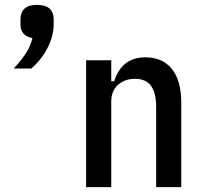

<svg xmlns="http://www.w3.org/2000/svg" viewBox="-20 -767 828 787"><path d="M132 -747Q167 -747 183.5 -731.5Q200 -716 200 -688V-667Q200 -620 175 -571Q150 -522 108 -486H36Q65 -517 84.5 -546Q104 -575 113 -611Q64 -620 64 -667V-688Q64 -716 80.5 -731.5Q97 -747 132 -747ZM333 0V-520H436V-434H448Q479 -532 576 -532Q646 -532 684.5 -484.5Q723 -437 723 -345V0H620V-331Q620 -386 599 -415Q578 -444 533 -444Q492 -444 464 -419.5Q436 -395 436 -351V0Z"/></svg>

Font: IBM Plex Sans Condensed Medium
Style: Regular
Weight: 500
Width: 3
Designer: Mike Abbink, Paul van der Laan, Pieter van Rosmalen
Foundry: Bold Monday
Version: Version 1.3